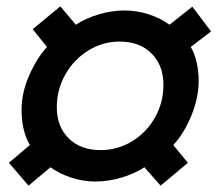

<svg xmlns="http://www.w3.org/2000/svg" viewBox="-20 -634 685 605"><path d="M139 -107 70 -49 8 -121 74 -177Q48 -222 48 -288Q48 -342 72 -396.5Q96 -451 128 -486L83 -542L170 -614L219 -556Q251 -577 292 -589Q333 -601 373 -601Q410 -601 448 -589Q486 -577 514 -556L586 -613L645 -535L581 -486Q593 -466 599.5 -438Q606 -410 606 -380Q606 -325 582.5 -268.5Q559 -212 526 -177L572 -121L486 -49L435 -107Q403 -86 361.5 -74Q320 -62 280 -62Q243 -62 205.5 -74Q168 -86 139 -107ZM495 -367Q495 -428 457.5 -465.5Q420 -503 357 -503Q304 -503 258.5 -475Q213 -447 186 -399.5Q159 -352 159 -296Q159 -235 196.5 -198Q234 -161 297 -161Q351 -161 396.5 -189Q442 -217 468.5 -264Q495 -311 495 -367Z"/></svg>

Font: Sarabun SemiBold
Style: Italic
Weight: 600
Italic angle: -10°
Designer: Suppakit Chalermlarp | Katatrad Co.,Ltd.
Foundry: Cadson Demak Co.,Ltd.
Version: Version 1.000; ttfautohint (v1.6)